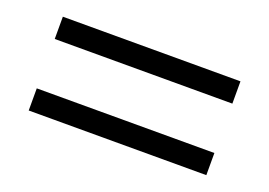

<svg xmlns="http://www.w3.org/2000/svg" viewBox="-52 -538 704 502"><g transform="rotate(20 300.0 -287.5)"><path d="M52.9 -355.7V-417.7H547.1V-355.7ZM52.9 -156.7V-218.3H547.1V-156.7Z"/></g></svg>

Font: Mulish ExtraLight
Style: Regular
Weight: 200
Designer: Vernon Adams
Foundry: Vernon Adams
Version: Version 3.603